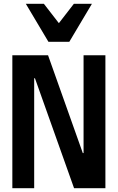

<svg xmlns="http://www.w3.org/2000/svg" viewBox="-20 -991 620 1011"><path d="M420 -185H416L233 -700H45V0H160V-579H164L370 0H535V-700H420ZM235 -771H345L464 -971H369L290 -869L211 -971H116Z"/></svg>

Font: CommitMono-dimboump
Style: Bold
Weight: 700
Monospace: yes
Designer: Eigil Nikolajsen
Foundry: Eigil Nikolajsen
Version: Version 1.143